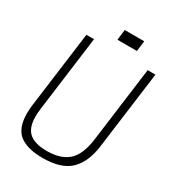

<svg xmlns="http://www.w3.org/2000/svg" viewBox="-218 -1046 1069 1178"><g transform="rotate(30 316.5 -457.0)"><path d="M270 9Q160 9 105 -34Q50 -77 50 -181Q50 -208 54 -241L125 -780H179L109 -246Q105 -216 105 -190Q105 -111 145 -76Q185 -41 272 -41Q366 -41 419.5 -86.5Q473 -132 489 -246L559 -780H614L543 -241Q529 -117 466 -54Q403 9 270 9ZM443 -849H369L379 -923H452ZM378 -849H305L314 -923H388Z"/></g></svg>

Font: Tanohe Sans Light
Style: Italic
Weight: 300
Designer: Village Type and Design LLC & Cristiano Sobral
Foundry: Cooper Hewitt Smithsonian Design Museum
Version: Version 1.00;September 29, 2021;FontCreator 13.0.0.2655 64-b